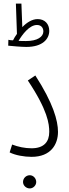

<svg xmlns="http://www.w3.org/2000/svg" viewBox="-20 -875 386 1076"><path d="M128 -612C219 -612 256 -657 256 -702C256 -741 231 -768 191 -768C161 -768 131 -750 105 -723L100 -855H69L75 -685C66 -673 59 -661 53 -649C44 -649 35 -650 27 -652L26 -619C47 -617 98 -612 128 -612ZM187 -735C210 -735 223 -720 223 -699C223 -669 190 -645 126 -645C113 -645 99 -645 84 -646C104 -680 144 -735 187 -735ZM34 -21C65 -5 115 4 157 4C266 4 305 -67 305 -136C305 -199 278 -297 178 -452L136 -424C248 -256 256 -180 256 -136C256 -81 227 -44 157 -44C119 -44 82 -52 48 -65ZM147 181C166 181 183 164 183 145C183 124 166 107 147 107C126 107 109 124 109 145C109 164 126 181 147 181Z"/></svg>

Font: Noto Sans Arabic UI XCn Lt
Style: Regular
Weight: 300
Width: 2
Designer: Monotype Design Team, Nadine Chahine and Nizar Qandah
Foundry: Monotype Imaging Inc.
Version: Version 2.010